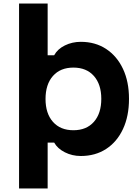

<svg xmlns="http://www.w3.org/2000/svg" viewBox="-20 -868 790 1088"><path d="M438 16Q389 16 347.5 -5Q306 -26 287 -60H250V200H88V-848H250V-555H287Q306 -590 347.5 -610.5Q389 -631 438 -631Q520 -631 581.5 -590.5Q643 -550 677 -477.5Q711 -405 711 -308Q711 -210 677 -137Q643 -64 581.5 -24Q520 16 438 16ZM238 -307Q238 -225 280 -177.5Q322 -130 396 -130Q470 -130 512 -177.5Q554 -225 554 -308Q554 -390 512 -437.5Q470 -485 396 -485Q322 -485 280 -437.5Q238 -390 238 -307Z"/></svg>

Font: Martian Mono SemiExpanded SemiExpanded
Style: Bold
Weight: 700
Width: 6
Monospace: yes
Version: Version 1.000